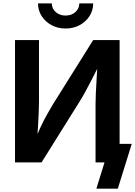

<svg xmlns="http://www.w3.org/2000/svg" viewBox="-20 -966 804 1142"><path d="M691.4 0H548.3V-347.7Q548.3 -372.1 550 -410.4Q551.8 -448.7 554.7 -496.8Q557.6 -544.9 560.5 -597.7H579.1Q548.8 -538.1 527.1 -495.4Q505.4 -452.6 486.3 -418Q467.3 -383.3 444.3 -347.2L227.1 0H69.3V-727.5H211.9V-362.3Q211.9 -334 210.2 -293.7Q208.5 -253.4 205.8 -208.7Q203.1 -164.1 199.7 -123.5H184.6Q203.6 -172.4 222.4 -212.2Q241.2 -252 259.3 -284.2Q277.3 -316.4 293.5 -343.3L534.2 -727.5H691.4ZM370.1 -796.4Q323.7 -796.4 286.6 -816.4Q249.5 -836.4 227.8 -870.4Q206.1 -904.3 206.1 -945.8H288.1Q288.1 -915 311.5 -894.3Q335 -873.5 370.1 -873.5Q405.3 -873.5 428.5 -894.3Q451.7 -915 451.7 -945.8H534.2Q534.2 -904.3 512.5 -870.4Q490.7 -836.4 453.6 -816.4Q416.5 -796.4 370.1 -796.4ZM553.2 156.2 601.6 0H563V-110.4H763.7L680.7 156.2Z"/></svg>

Font: Inter
Style: 650
Weight: 650
Designer: Rasmus Andersson
Foundry: rsms
Version: Version 4.001;git-66647c0bb